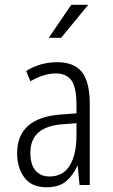

<svg xmlns="http://www.w3.org/2000/svg" viewBox="-20 -770 469 799"><path d="M298.3 -206.1V-257.3L240.2 -252.9Q173.3 -248 139.9 -218.5Q106.4 -189 106.4 -133.8Q106.4 -85 127.7 -60.3Q148.9 -35.6 186.5 -35.6Q242.2 -35.6 270.5 -81.5Q298.3 -127.9 298.3 -206.1ZM150.4 -502Q183.6 -511.2 218.3 -511.2Q288.6 -511.2 321.3 -469.7Q353.5 -428.2 353.5 -337.9V-1V0H352.1H312H311V-1L303.2 -80.6H302.2Q285.2 -42 255.9 -16.6Q241.2 -3.4 220.7 2.9Q199.7 9.3 173.3 9.3Q111.3 9.3 81.1 -31.7Q51.3 -72.3 51.3 -132.3Q51.3 -207 98.1 -247.6Q144.5 -287.1 233.4 -293.5L298.3 -298.3V-334Q298.3 -405.8 277.3 -435.5Q255.9 -464.4 212.4 -464.4Q163.1 -464.4 107.9 -432.6L106.9 -431.6L106 -433.1L89.4 -473.6L88.9 -474.6L89.8 -475.1Q116.7 -492.2 150.4 -502ZM276.4 -750H347.2L234.4 -612.8H183.1Z"/></svg>

Font: MAUL Condensed Light
Style: Light
Weight: 300
Designer: MAUL
Version: Version 2.137; 2017; ttfautohint (v1.8.3)